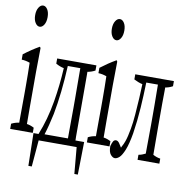

<svg xmlns="http://www.w3.org/2000/svg" viewBox="-108 -965 1257 1283"><g transform="rotate(10 520.0 -324.0)"><path d="M81.5 -716.3Q64.5 -716.3 51.8 -736.3Q39.1 -756.3 39.1 -788.1Q39.1 -819.8 51.8 -839.8Q64.5 -859.9 81.5 -859.9Q98.6 -859.9 111.1 -840.3Q123.5 -820.8 123.5 -788.6Q123.5 -756.3 111.1 -736.3Q98.6 -716.3 81.5 -716.3ZM6.8 -44.9Q32.7 -58.1 59.1 -61V-64.5Q59.1 -75.2 59.1 -77.1Q59.1 -122.1 59.6 -170.9Q60.1 -219.7 60.1 -256.3Q60.1 -289.6 60.1 -313Q60.1 -392.6 58.1 -467.8Q30.3 -478 2.4 -479Q2.4 -502 2.4 -515.1Q54.2 -554.7 106 -584.5Q109.4 -585.4 112.8 -576.2Q111.8 -500.5 110.8 -415Q110.8 -297.9 110.8 -170.9Q110.8 -118.7 111.3 -64.9V-61.5Q135.7 -58.1 160.2 -44.9Q160.2 -32.2 160.2 -9.8H6.8Q6.8 -32.2 6.8 -44.9Z M500.5 -527.8Q500.5 -505.4 500.5 -492.7Q474.6 -479 448.7 -475.1Q448.7 -466.3 449 -459.2Q449.2 -452.1 449.2 -367.7Q449.2 -242.7 449.2 -127.4Q449.2 -76.2 449.2 -34.7Q449.2 -19.5 449.7 -14.2V-9.3H508.8Q506.8 106.4 504.9 212.4H481.4Q473.6 127.4 465.3 32.7H207.5Q199.7 127.4 192.4 212.4H169.4Q167.5 106.4 165 -9.3H199.2Q199.7 -5.9 200.2 -12.2Q241.7 -113.3 263.7 -241.7Q282.7 -354.5 289.1 -471.7Q261.7 -477.1 234.4 -492.7Q234.4 -505.4 234.4 -527.8ZM313 -490.7Q304.2 -303.7 276.4 -158.7Q258.8 -75.2 239.3 -14.2H397.9V-19Q397.9 -19 397.9 -39.1Q397.9 -83.5 398.4 -132.1Q398.9 -180.7 398.9 -219.2V-285.6Q398.9 -324.2 398.4 -372.6Q397.9 -420.9 397.9 -465.8V-485.8V-490.7Z M602.1 -716.3Q585 -716.3 572.3 -736.3Q559.6 -756.3 559.6 -788.1Q559.6 -819.8 572.3 -839.8Q585 -859.9 602.1 -859.9Q619.1 -859.9 631.6 -840.3Q644 -820.8 644 -788.6Q644 -756.3 631.6 -736.3Q619.1 -716.3 602.1 -716.3ZM527.3 -44.9Q553.2 -58.1 579.6 -61V-64.5Q579.6 -75.2 579.6 -77.1Q579.6 -122.1 580.1 -170.9Q580.6 -219.7 580.6 -256.3Q580.6 -289.6 580.6 -313Q580.6 -392.6 578.6 -467.8Q550.8 -478 522.9 -479Q522.9 -502 522.9 -515.1Q574.7 -554.7 626.5 -584.5Q629.9 -585.4 633.3 -576.2Q632.3 -500.5 631.3 -415Q631.3 -297.9 631.3 -170.9Q631.3 -118.7 631.8 -64.9V-61.5Q656.2 -58.1 680.7 -44.9Q680.7 -32.2 680.7 -9.8H527.3Q527.3 -32.2 527.3 -44.9Z M880.9 11.7Q903.3 8.3 927.7 -4.4Q929.2 -196.3 929.2 -201.2Q929.2 -229 929.2 -266.6Q929.2 -305.2 929 -333.5Q928.7 -361.8 927.7 -467.8V-472.7H848.6Q846.2 -381.3 840.8 -300.8Q835 -211.9 821.3 -122.6Q808.6 -48.8 792 -7.8Q775.4 32.7 759.3 47.1Q743.2 61.5 728.8 61.5Q714.4 61.5 700 44.2Q685.5 26.9 685.5 -12.2Q691.4 -35.6 698.7 -47.4Q705.6 -57.6 717.3 -57.6Q729 -57.6 739.7 -43Q746.1 -34.2 756.8 -16.1Q758.8 -14.6 761.2 -22.9Q772.5 -42.5 779.8 -63.5Q791 -95.2 800.8 -150.9Q808.6 -192.4 813 -250.5Q822.3 -371.1 824.7 -457.5Q796.4 -463.9 766.6 -479.5Q766.6 -492.2 766.6 -514.2H1028.8Q1028.8 -492.2 1028.8 -479.5Q1003.9 -465.8 979 -462.4V-459Q979 -448.2 979 -447.8Q978.5 -396 978 -354Q978 -305.2 978 -266.6Q978 -229 978 -201.2Q978.5 -71.3 979 -8.8V-5.4Q1003.9 8.3 1028.8 11.7Q1028.8 33.7 1028.8 45.9H880.9Q880.9 33.7 880.9 11.7Z"/></g></svg>

Font: Scarab Serif
Style: Condensed-Light
Weight: 300
Designer: John Roberts
Foundry: Scarab
Version: 1.0